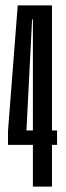

<svg xmlns="http://www.w3.org/2000/svg" viewBox="-20 -695 245 715"><path d="M102.5 0V-155.5H9.8V-207.3L46 -675H173.5V-209.1H192.5V-155.5H173.5V0ZM78.5 -209.1H102.5V-622.4H99.5Z"/></svg>

Font: Anybody UltraCondensed Thin
Style: Regular
Weight: 100
Width: 1
Designer: Tyler Finck
Foundry: Etcetera Type Company
Version: Version 1.110